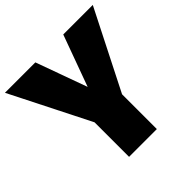

<svg xmlns="http://www.w3.org/2000/svg" viewBox="-207 -918 1085 1085"><g transform="rotate(-45 335.0 -376.0)"><path d="M686 -752H450L338 -445L227 -752H-16L224 -276V0H446V-278Z"/></g></svg>

Font: Glow Sans SC Normal Heavy
Style: Regular
Weight: 900
Designer: Ryoko NISHIZUKA (kana, bopomofo & ideographs); Paul D. Hunt (Latin, Greek & Cyrillic); Sandoll Communications, Soo-young
Version: Version 0.93